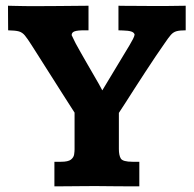

<svg xmlns="http://www.w3.org/2000/svg" viewBox="-20 -659 685 679"><path d="M172.4 0V-86.9H195.8Q221.2 -86.9 231 -94.7Q240.7 -102.5 242.2 -113Q243.7 -123.5 243.7 -130.9V-260.7Q236.8 -271.5 224.9 -290Q212.9 -308.6 198.2 -331.8Q183.6 -355 168 -379.4Q152.3 -403.8 137.7 -427Q123 -450.2 111.1 -469Q99.1 -487.8 92.3 -498.5Q77.1 -522.5 68.1 -533.4Q59.1 -544.4 46.9 -547.9Q34.7 -551.3 8.8 -551.8Q8.8 -573.2 8.5 -595.2Q8.3 -617.2 8.3 -638.7Q12.7 -638.7 29.5 -638.2Q46.4 -637.7 65.7 -637.5Q85 -637.2 96.7 -637.2Q141.6 -637.2 184.6 -637.7Q227.5 -638.2 293 -638.7V-551.8H277.8Q253.9 -551.8 243.7 -548.1Q233.4 -544.4 233.4 -534.7Q236.3 -529.3 241.9 -517.1Q247.6 -504.9 252 -497.6Q255.9 -490.2 264.9 -474.4Q273.9 -458.5 285.4 -438.5Q296.9 -418.5 308.6 -398.4Q320.3 -378.4 329.3 -362.5Q338.4 -346.7 341.8 -339.4L438 -499Q445.3 -511.2 450.2 -520.8Q455.1 -530.3 456.1 -536.6Q454.1 -544.4 444.1 -547.6Q434.1 -550.8 414.1 -551.3Q412.1 -551.3 406.7 -551.5Q401.4 -551.8 398.9 -551.8V-638.7Q398.9 -638.7 415 -638.4Q431.2 -638.2 453.9 -638.2Q476.6 -638.2 497.8 -637.9Q519 -637.7 529.8 -637.7Q553.2 -637.7 578.4 -637.9Q603.5 -638.2 636.7 -638.7V-551.8Q615.7 -551.8 604.2 -548.6Q592.8 -545.4 584.2 -535.6Q575.7 -525.9 562.5 -506.3Q547.9 -485.8 529.8 -458.7Q511.7 -431.6 492.7 -402.6Q473.6 -373.5 455.8 -345.7Q438 -317.9 423.6 -295.4Q409.2 -272.9 400.4 -259.8V-131.8Q400.4 -109.9 407.2 -98.4Q414.1 -86.9 448.7 -86.9H472.7V0Q436.5 0 401.6 -0.2Q366.7 -0.5 317.4 -1Q298.3 -1 268.8 -0.7Q239.3 -0.5 212.2 -0.2Q185.1 0 172.4 0Z"/></svg>

Font: Kameron
Style: Bold
Weight: 700
Designer: Vernon Adams
Foundry: Vernon Adams
Version: Version 1.100